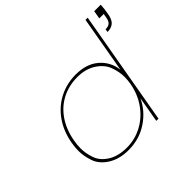

<svg xmlns="http://www.w3.org/2000/svg" viewBox="-171 -952 1170 1170"><g transform="rotate(-45 414.0 -366.5)"><path d="M108 -270Q123 -355 167 -417.5Q211 -480 276.5 -513.5Q342 -547 419 -547Q512 -547 568 -498.5Q624 -450 633 -375L697 -740H716L586 0H567L596 -166Q561 -90 488 -41.5Q415 7 322 7Q245 7 191 -26.5Q137 -60 119.5 -110Q102 -160 102 -205Q102 -236 108 -270ZM828 -740Q826 -701 820 -671Q813 -627 793 -610Q773 -593 740 -593L743 -613Q768 -613 780 -624Q792 -635 796 -658L801 -687H763L772 -740ZM615 -270Q620 -299 620 -326Q620 -369 603 -416.5Q586 -464 536 -496.5Q486 -529 416 -529Q342 -529 282 -498Q222 -467 182 -408.5Q142 -350 128 -270Q122 -237 122 -207Q122 -166 137.5 -119.5Q153 -73 202 -42Q251 -11 325 -11Q395 -11 456 -43.5Q517 -76 559 -134.5Q601 -193 615 -270Z"/></g></svg>

Font: Fz Poppins Thin
Style: Italic
Weight: 100
Italic angle: -10°
Designer: Ninad Kale (Devanagari), Jonny Pinhorn (Latin)
Foundry: Indian Type Foundry
Version: Vit hóa bi Vntype.Com & FontZin.Com